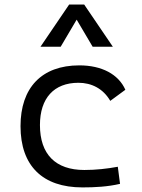

<svg xmlns="http://www.w3.org/2000/svg" viewBox="-20 -815 626 845"><path d="M342.8 9.8C397 9.8 454.6 6.8 508.3 -5.9L498.5 -81.1C451.2 -72.3 401.4 -66.9 351.1 -66.9C224.6 -66.9 155.8 -135.7 155.8 -264.6C155.8 -383.3 217.8 -450.7 325.2 -450.7C383.3 -450.7 434.1 -424.8 465.3 -371.1L531.7 -419.9C501.5 -488.3 427.7 -527.3 329.1 -527.3C163.1 -527.3 70.3 -428.7 70.3 -259.8C70.3 -85 167.5 9.8 342.8 9.8ZM158.2 -609.4H247.1L317.4 -728.5L387.7 -609.4H476.6L350.6 -794.9H284.2Z"/></svg>

Font: Cascadia Code SemiLight
Style: Regular
Weight: 350
Monospace: yes
Designer: Aaron Bell
Foundry: Saja Typeworks
Version: Version 2404.023